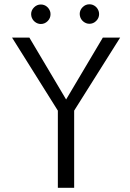

<svg xmlns="http://www.w3.org/2000/svg" viewBox="-20 -889 616 909"><path d="M37.1 -710.9 253.9 -365.2V0H331.1V-365.2L548.8 -710.9H466.8L293 -418L119.1 -710.9ZM357.4 -822.8C357.4 -820.3 357.9 -817.4 358.4 -813.5C360.8 -802.7 366.2 -793.9 374.5 -787.1C382.8 -780.3 392.6 -776.4 403.3 -776.4C415.5 -776.4 426.3 -780.8 435.5 -790C444.8 -799.3 449.2 -810.1 449.2 -822.8C449.2 -826.7 448.7 -829.6 448.2 -832C445.8 -842.3 440.4 -851.6 432.1 -858.4C423.8 -865.2 414.1 -868.7 403.3 -868.7C391.1 -868.7 380.4 -864.3 371.1 -855C361.8 -845.7 357.4 -835 357.4 -822.8ZM127.4 -821.8C127.4 -817.4 127.9 -814.5 128.4 -812.5C130.9 -801.8 136.2 -793 144.5 -786.1C152.8 -779.3 162.6 -775.4 173.3 -775.4C185.5 -775.4 196.3 -779.8 205.6 -789.1C214.8 -798.3 219.2 -809.1 219.2 -821.8C219.2 -825.7 218.8 -828.6 218.3 -831.1C215.8 -841.3 210.4 -850.6 202.1 -857.4C193.8 -864.3 184.1 -867.7 173.3 -867.7C161.1 -867.7 150.4 -863.3 141.1 -854C131.8 -844.7 127.4 -834 127.4 -821.8Z"/></svg>

Font: Tuffy
Style: Regular
Weight: 500
Designer: Thatcher Ulrich, Karoly Barta and Michael Everson
Version: Version 001.270